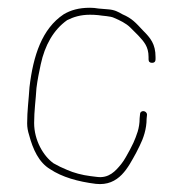

<svg xmlns="http://www.w3.org/2000/svg" viewBox="-20 -485 471 495"><path d="M372 -323C378 -323 381 -326 381 -332V-338C381 -371.6 367.9 -387.1 349 -406C329.9 -426.4 320.7 -437.4 296 -448C284.5 -454.6 275.2 -459.9 258 -461L234 -463C226.7 -464.3 219.3 -465 212 -465C183.3 -465 162.2 -458.9 144 -448C88.7 -411.1 65.7 -342.5 56 -260C54.1 -228.5 50 -199.5 50 -167C50 -157 51.7 -147 55 -137C64.9 -99.7 80.2 -66.3 109 -49C139.9 -28.4 181.1 -16.7 227 -11C287.4 -4.3 310.6 -54.3 331 -91L340 -109C349.5 -128 358 -151.9 358 -179L359 -189C359 -200.6 341 -202.4 341 -190L340 -180C340 -154 331.9 -135.5 324 -117L315 -99C308.5 -87.4 300.9 -72.3 292.5 -62C278 -44.2 260.9 -24.4 229 -29L213 -31C191.9 -33.6 169.8 -39.5 153 -47L135 -55C129.7 -57.7 124 -60.7 118 -64C91.8 -82.7 68 -123.3 68 -168C68 -199.4 72.2 -227.5 74 -258C76.7 -279.9 81.1 -300.6 85 -319C95.6 -368.4 117.8 -407.9 153 -433C169.2 -441.1 187.4 -447 212 -447C218.7 -447 225.7 -446.7 233 -446C244.7 -443.9 264.8 -443.6 274 -439C288.5 -432.8 304.9 -425.1 316 -414L336 -394C350.9 -377.8 363 -365.4 363 -338V-332C363 -326 366 -323 372 -323Z"/></svg>

Font: HoneyBee
Style: BLn
Weight: 100
Foundry: Cannot Into Space Fonts
Version: Version 0.89